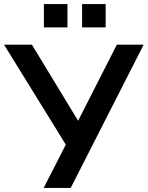

<svg xmlns="http://www.w3.org/2000/svg" viewBox="-34 -925 727 945"><path d="M181 0 301 -235V-195L-14 -705H123L363 -310H340L541 -705H673L314 0ZM370 -790V-905H486V-790ZM182 -790V-905H298V-790Z"/></svg>

Font: Nunito Sans 12pt ExtraLight
Style: Regular
Weight: 200
Designer: Vernon Adams
Foundry: Vernon Adams
Version: Version 3.101;gftools[0.9.27]